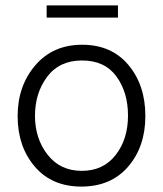

<svg xmlns="http://www.w3.org/2000/svg" viewBox="-20 -679 601 708"><path d="M415 -614H152V-659H415ZM282.5 -456Q199 -456 154 -396Q109 -336 109 -252Q109 -168 155.5 -108.5Q202 -49 281.5 -49Q361 -49 406.5 -107.5Q452 -166 452 -252.5Q452 -339 409 -397.5Q366 -456 282.5 -456ZM283 -514Q391 -514 453.5 -439.5Q516 -365 516 -251.5Q516 -138 452.5 -64.5Q389 9 280 9Q171 9 108 -65Q45 -139 45 -250.5Q45 -362 110 -438Q175 -514 283 -514Z"/></svg>

Font: Hind Jalandhar Light
Style: Regular
Weight: 300
Designer: Namrata Goyal
Foundry: Indian Type Foundry
Version: Version 0.702;PS 1.0;hotconv 1.0.81;makeotf.lib2.5.63406